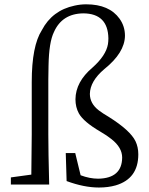

<svg xmlns="http://www.w3.org/2000/svg" viewBox="-20 -837 676 871"><path d="M124 -227.5V-464.8Q124 -628.9 169.9 -700.2Q216.8 -790 318.4 -811.5Q344.7 -817.4 371.1 -817.4Q475.6 -817.4 522.5 -752Q546.9 -717.8 546.9 -674.8Q545.9 -597.7 453.1 -523.4Q388.7 -468.8 387.7 -411.1Q387.7 -367.2 428.7 -335.9Q445.3 -323.2 473.6 -306.6Q571.3 -245.1 594.7 -196.3Q607.4 -169.9 607.4 -136.7Q607.4 -26.4 504.9 3.9Q470.7 13.7 428.7 13.7Q361.3 13.7 282.2 -15.6L278.3 -142.6H321.3L345.7 -42Q386.7 -26.4 425.8 -26.4Q533.2 -28.3 534.2 -122.1Q534.2 -168 485.4 -206.1Q464.8 -222.7 434.6 -240.2Q359.4 -284.2 337.9 -322.3Q322.3 -350.6 322.3 -386.7Q323.2 -465.8 399.4 -530.3Q460.9 -585 469.7 -636.7Q471.7 -649.4 471.7 -663.1Q469.7 -775.4 358.4 -776.4Q261.7 -775.4 224.6 -691.4Q202.1 -645.5 200.2 -540Q199.2 -513.7 199.2 -476.6V-227.5Q199.2 -151.4 203.1 0H29.3V-32.2L122.1 -44.9Q124 -166 124 -227.5Z"/></svg>

Font: GenYoMin JP Regular
Style: Regular
Weight: 400
Version: Version 1.001;PS 1;hotconv 16.6.51;makeotf.lib2.5.65220 DEVE